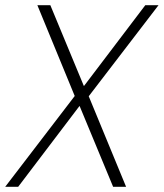

<svg xmlns="http://www.w3.org/2000/svg" viewBox="-31 -720 631 740"><path d="M-11 0 257 -350 113 -700H163L292 -389H293L529 -700H580L311 -349L455 0H405L276 -311H275L39 0Z"/></svg>

Font: DM Sans 28pt ExtraLight
Style: Italic
Weight: 250
Italic angle: -10°
Version: Version 4.004;gftools[0.9.30]